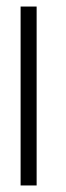

<svg xmlns="http://www.w3.org/2000/svg" viewBox="-20 -567 203 587"><path d="M92 0H43V-547H92Z"/></svg>

Font: Bhavuka
Style: Regular
Weight: 400
Version: 2.94.0; ttfautohint (v1.2) -l 7 -r 28 -G 50 -x 13 -D deva -f